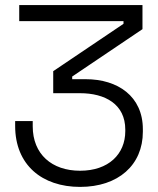

<svg xmlns="http://www.w3.org/2000/svg" viewBox="-20 -720 622 754"><path d="M294.5 14C444.5 14 541 -72 541 -202.5V-212.5C541 -342 442.5 -409 316.5 -409H263.5V-419.5L539.5 -605.5V-700H55.5V-637H465V-626.5L189 -440.5V-354H294.5C392.5 -354 472 -311 472 -211V-205C472 -114.5 406 -49.5 294.5 -49.5C183.5 -49.5 108.5 -114.5 108.5 -224V-244.5H39.5V-225.5C39.5 -72 145.5 14 294.5 14Z"/></svg>

Font: MCL Standard Light
Style: Regular
Weight: 300
Designer: Květoslav Bartoš
Foundry: Florian Karsten
Version: Version 1.001;Glyphs 3.2.3 (3260)